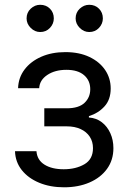

<svg xmlns="http://www.w3.org/2000/svg" viewBox="-20 -770 534 801"><path d="M132.1 -139.2Q134.9 -102.3 165.7 -83.1Q196.4 -63.9 245.7 -63.9Q296.2 -63.9 332 -84.7Q367.9 -105.5 367.9 -152Q367.9 -179.3 354.4 -199.8Q340.9 -220.2 316.4 -231.5Q291.9 -242.9 258.5 -242.9H164.8V-318.2H258.5Q308.6 -318.2 332.6 -340.9Q356.5 -363.6 356.5 -397.7Q356.5 -434.3 330.6 -456.5Q304.7 -478.7 257.1 -478.7Q209.2 -478.7 177.2 -457.2Q145.2 -435.7 143.5 -402H55.4Q56.8 -446 82.4 -479.9Q108 -513.8 152 -533.2Q196 -552.6 252.8 -552.6Q310.4 -552.6 352.8 -532.5Q395.2 -512.4 418.5 -478.2Q441.8 -443.9 441.8 -400.6Q441.8 -354.4 415.8 -326Q389.9 -297.6 350.9 -285.5V-279.8Q381.7 -277.7 404.7 -260.1Q427.6 -242.5 440.3 -214.3Q453.1 -186.1 453.1 -152Q453.1 -102.3 426.5 -65.5Q399.9 -28.8 353.3 -8.7Q306.8 11.4 247.2 11.4Q189.3 11.4 143.5 -7.6Q97.7 -26.6 70.8 -60.5Q44 -94.5 42.6 -139.2ZM90.9 -693.2Q90.9 -717.7 108.1 -733.8Q125.4 -750 147.7 -750Q172.2 -750 188.4 -733.8Q204.5 -717.7 204.5 -693.2Q204.5 -670.8 188.4 -653.6Q172.2 -636.4 147.7 -636.4Q125.4 -636.4 108.1 -653.6Q90.9 -670.8 90.9 -693.2ZM295.5 -693.2Q295.5 -717.7 312.7 -733.8Q329.9 -750 352.3 -750Q376.8 -750 392.9 -733.8Q409.1 -717.7 409.1 -693.2Q409.1 -670.8 392.9 -653.6Q376.8 -636.4 352.3 -636.4Q329.9 -636.4 312.7 -653.6Q295.5 -670.8 295.5 -693.2Z"/></svg>

Font: DeltaSans
Style: Regular
Weight: 400
Designer: Rasmus Andersson
Foundry: rsms
Version: Version 3.012